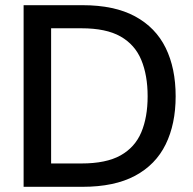

<svg xmlns="http://www.w3.org/2000/svg" viewBox="-20 -720 743 740"><path d="M71 0V-700H298Q421 -700 500.5 -657Q580 -614 618.5 -535.5Q657 -457 657 -349Q657 -242 618.5 -163.5Q580 -85 500.5 -42.5Q421 0 298 0ZM177 -90H294Q389 -90 444.5 -121Q500 -152 524.5 -210Q549 -268 549 -349Q549 -430 524.5 -489Q500 -548 444.5 -579.5Q389 -611 294 -611H177Z"/></svg>

Font: DeepMind Sans Medium
Style: Regular
Weight: 500
Designer: Jonny Pinhorn / Modifications: Colophon Foundry
Foundry: Colophon Foundry
Version: Version 1.002; ttfautohint (v1.8.2)